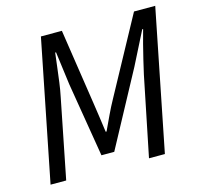

<svg xmlns="http://www.w3.org/2000/svg" viewBox="-97 -761 900 865"><g transform="rotate(-15 352.5 -328.0)"><path d="M35.1 0 165.9 -656.3H263.7L317.4 -301.3Q322.8 -267.9 327.2 -234.4Q331.5 -200.9 336.7 -166H340.7Q357 -200.9 372.8 -234.4Q388.5 -267.9 407 -301.3L600.1 -656.3H699.1L568.3 0H494.2L569.6 -370.5Q576.2 -400.5 584.6 -435.4Q592.9 -470.3 601.9 -505Q610.8 -539.8 619.3 -569.4H615.3L537.3 -415.2L350.5 -68.6H290.8L233.5 -415.2L213.2 -569.4H209.2Q205.4 -539.4 201.3 -504.7Q197.2 -469.9 192.5 -435.2Q187.9 -400.5 181.6 -370.5L108 0Z"/></g></svg>

Font: Source Sans Variable
Style: Italic
Weight: 200
Italic angle: -11°
Designer: Paul D. Hunt
Foundry: Adobe Systems Incorporated
Version: Version 3.006;hotconv 1.0.111;makeotfexe 2.5.65597